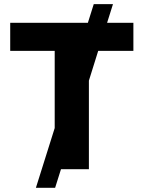

<svg xmlns="http://www.w3.org/2000/svg" viewBox="-20 -817 693 927"><path d="M244.1 -198.7V-571.3H29.3V-707H404.3L432.6 -796.9H525.4L497.1 -707H624V-571.3H454.1L409.2 -427.7V0H274.4L246.1 89.8H153.3Z"/></svg>

Font: Pretendard Std ExtraBold
Style: Regular
Weight: 800
Designer: Base glyphs from Inter by Rasmus Andersson; Hangeul glyphs from Noto Sans CJK(Source Han Sans) by Jang Soo-young and Kan
Foundry: Kil Hyung-jin
Version: Version 1.309